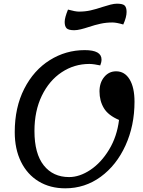

<svg xmlns="http://www.w3.org/2000/svg" viewBox="-20 -997 777 1042"><path d="M520 -501Q520 -548 545.5 -579Q571 -610 610 -610Q657 -610 683.5 -566Q710 -522 710 -445Q710 -315 661 -207.5Q612 -100 526.5 -37.5Q441 25 334 25Q252 25 190 -12.5Q128 -50 94 -119Q60 -188 60 -280Q60 -414 111.5 -515Q163 -616 250 -670.5Q337 -725 440 -725Q531 -725 531 -674Q531 -659 524 -642Q511 -645 494 -647.5Q477 -650 465 -650Q383 -650 315 -605Q247 -560 207 -477.5Q167 -395 167 -286Q167 -163 217.5 -99.5Q268 -36 355 -36Q412 -36 470.5 -75Q529 -114 572 -185Q615 -256 626 -346Q567 -371 543.5 -410.5Q520 -450 520 -501ZM331 -878Q331 -901 349 -945Q389 -934 408 -934Q442 -934 471 -940.5Q500 -947 539 -960Q560 -967 580 -972Q600 -977 615 -977Q647 -977 657 -966.5Q667 -956 667 -932Q667 -904 649 -864Q612 -875 590 -875Q557 -875 526.5 -868.5Q496 -862 460 -850Q439 -843 418.5 -838Q398 -833 383 -833Q352 -833 341.5 -843.5Q331 -854 331 -878Z"/></svg>

Font: Lemonada Light
Style: Regular
Weight: 300
Designer: Mohamed Gaber (Arabic) Eduardo Tunni (Latin)
Foundry: Kief Type Foundry
Version: Version 3.006